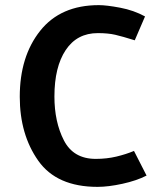

<svg xmlns="http://www.w3.org/2000/svg" viewBox="-20 -714 633 748"><path d="M505 -557Q457 -572 429 -578.5Q401 -585 361 -585Q280 -585 236 -519Q192 -453 192 -338Q192 -239 229 -167Q266 -95 353 -95Q396 -95 433.5 -104Q471 -113 502 -126L551 -30Q512 -10 457 2Q402 14 360 14Q201 14 129 -88Q57 -190 57 -337Q57 -494 136.5 -594Q216 -694 365 -694Q395 -694 448 -684Q501 -674 545 -650Z"/></svg>

Font: Palanquin Dark
Style: Regular
Weight: 400
Designer: Pria Ravichandran
Version: Version 1.001